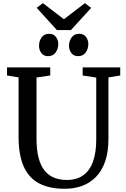

<svg xmlns="http://www.w3.org/2000/svg" viewBox="-20 -1160 779 1188"><path d="M381 8Q283 8 219.8 -26.5Q156.5 -61 125.8 -132Q95 -203 95 -313V-681L23.5 -693V-743H291V-693L206 -680.5V-302.5Q206 -231.5 219 -182.5Q232 -133.5 256.8 -103.5Q281.5 -73.5 316.2 -60Q351 -46.5 394 -46.5Q455 -46.5 495.5 -75.8Q536 -105 555.8 -161Q575.5 -217 575.5 -296.5V-680L491.5 -693V-743H724V-693L651 -681V-302Q651 -220.5 631 -162Q611 -103.5 574.2 -65.8Q537.5 -28 488.5 -10Q439.5 8 381 8ZM276.5 -812.5Q250.5 -812.5 236 -831.5Q221.5 -850.5 221.5 -877Q221.5 -906 237.5 -928.5Q253.5 -951 284 -951H285Q311 -951 325.8 -932Q340.5 -913 340.5 -887Q340.5 -858 324.2 -835.2Q308 -812.5 277.5 -812.5ZM462.5 -812.5Q436.5 -812.5 421.8 -831.5Q407 -850.5 407 -877Q407 -906 423.2 -928.5Q439.5 -951 470 -951H471Q497 -951 511.8 -932Q526.5 -913 526.5 -887Q526.5 -858 510.2 -835.2Q494 -812.5 463.5 -812.5ZM332 -974 207 -1111.5 245.5 -1140.5 375.5 -1041 505.5 -1140.5 544 -1111 419 -974Z"/></svg>

Font: Merriweather 20pt
Style: Regular
Weight: 400
Version: Version 2.100